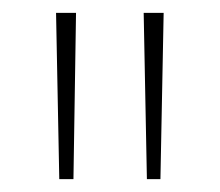

<svg xmlns="http://www.w3.org/2000/svg" viewBox="-20 -734 341 298"><path d="M98 -714H67L72 -456H94ZM234 -714H203L208 -456H229Z"/></svg>

Font: Noto Sans Ethiopic Condensed Thin
Style: Regular
Weight: 100
Width: 3
Designer: Monotype Design Team
Foundry: Monotype Imaging Inc.
Version: Version 2.102